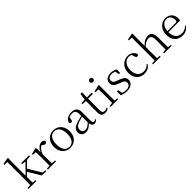

<svg xmlns="http://www.w3.org/2000/svg" viewBox="424 -2498 4208 4208"><g transform="rotate(-45 2527.5 -394.0)"><path d="M326 -483 421 -472 315 -365 202 -250V-639L205 -793L190 -802L41 -774V-747L131 -743V-227L129 -36L41 -27V0H287V-27L204 -35L202 -209L283 -289L457 0H594V-27L515 -34L333 -338L470 -474L570 -483V-512H326Z M799 -318C830 -401 869 -452 923 -476L933 -468C956 -445 972 -433 996 -433C1030 -433 1044 -452 1045 -486C1035 -511 1005 -526 967 -526C899 -526 832 -468 799 -380L793 -515L780 -523L636 -486V-461L726 -456C728 -406 729 -354 729 -285V-227L727 -36L641 -27V0H896V-27L801 -37L799 -227Z M1330 14C1457 14 1576 -74 1576 -255C1576 -435 1455 -526 1330 -526C1206 -526 1086 -435 1086 -255C1086 -75 1204 14 1330 14ZM1330 -16C1227 -16 1163 -101 1163 -254C1163 -407 1227 -495 1330 -495C1433 -495 1498 -407 1498 -254C1498 -101 1433 -16 1330 -16Z M2081 13C2116 13 2145 -2 2165 -33L2150 -49C2134 -32 2122 -26 2105 -26C2076 -26 2061 -45 2061 -111V-354C2061 -476 2005 -526 1893 -526C1786 -526 1714 -479 1693 -398C1697 -377 1711 -365 1733 -365C1756 -365 1771 -376 1776 -407L1792 -478C1821 -490 1849 -495 1876 -495C1956 -495 1992 -466 1992 -354V-316C1947 -305 1898 -292 1854 -279C1726 -241 1679 -190 1679 -114C1679 -31 1739 14 1816 14C1888 14 1933 -18 1994 -83C2001 -23 2028 13 2081 13ZM1992 -115C1926 -52 1888 -32 1846 -32C1788 -32 1750 -64 1750 -126C1750 -179 1782 -221 1868 -253C1905 -266 1949 -279 1992 -291Z M2411 14C2460 14 2497 -2 2524 -33L2510 -50C2483 -35 2463 -26 2433 -26C2388 -26 2364 -53 2364 -116V-475H2511V-512H2364L2369 -667H2320L2296 -514L2191 -505V-475H2294V-201C2294 -165 2293 -146 2293 -115C2293 -28 2330 14 2411 14Z M2699 -655C2728 -655 2754 -676 2754 -707C2754 -738 2728 -760 2699 -760C2669 -760 2646 -738 2646 -707C2646 -676 2669 -655 2699 -655ZM2669 0H2824V-27L2745 -35L2743 -227V-378L2745 -515L2733 -523L2578 -487V-461L2669 -457C2671 -407 2673 -352 2673 -285V-227C2673 -173 2672 -91 2670 -36L2583 -27V0Z M3086 14C3219 14 3286 -53 3286 -135C3286 -204 3248 -248 3147 -284L3098 -302C3026 -326 2995 -353 2995 -403C2995 -456 3034 -494 3112 -494C3144 -494 3174 -487 3205 -470L3222 -378H3259L3263 -482C3214 -512 3172 -526 3113 -526C2997 -526 2932 -463 2932 -382C2932 -309 2982 -267 3062 -238L3113 -219C3195 -192 3221 -164 3221 -115C3221 -57 3175 -17 3085 -17C3042 -17 3010 -24 2981 -38L2963 -140H2922L2923 -24C2977 1 3023 14 3086 14Z M3629 14C3722 14 3781 -25 3825 -91L3809 -104C3764 -55 3711 -32 3651 -32C3539 -32 3460 -115 3460 -258C3460 -404 3539 -495 3643 -495C3668 -495 3692 -491 3717 -480L3738 -408C3745 -379 3758 -366 3784 -366C3804 -366 3817 -376 3823 -399C3799 -477 3727 -526 3641 -526C3507 -526 3385 -426 3385 -250C3385 -85 3483 14 3629 14Z M4325 0H4479V-27L4400 -35C4399 -90 4398 -172 4398 -227V-337C4398 -474 4347 -526 4261 -526C4194 -526 4125 -493 4058 -416V-639L4061 -793L4045 -802L3898 -774V-747L3988 -743V-227L3986 -36L3900 -27V0H4139V-27L4061 -35L4059 -227V-384C4128 -455 4188 -475 4232 -475C4292 -475 4328 -440 4328 -339V-227L4326 -36L4241 -27V0Z M4814 14C4902 14 4967 -26 5011 -91L4996 -105C4954 -57 4902 -32 4832 -32C4720 -32 4641 -102 4639 -261H5002C5006 -277 5008 -297 5008 -321C5008 -438 4932 -526 4806 -526C4675 -526 4564 -420 4564 -254C4564 -74 4669 14 4814 14ZM4640 -292C4648 -418 4718 -495 4804 -495C4890 -495 4939 -431 4939 -346C4939 -309 4930 -292 4897 -292Z"/></g></svg>

Font: Noto Serif TC Light
Style: Regular
Weight: 300
Designer: Ryoko NISHIZUKA 西塚涼子 (kana & ideographs); Frank Grießhammer (Latin, Greek & Cyrillic); Wenlong ZHANG 张文龙 (bopomofo); San
Foundry: Adobe
Version: Version 2.001;hotconv 1.1.0;makeotfexe 2.6.0